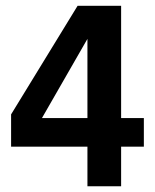

<svg xmlns="http://www.w3.org/2000/svg" viewBox="-20 -648 539 668"><path d="M284.2 -237.3H126L284.2 -512.7ZM480.5 -137.7V-237.3H401.4V-627.9H250L18.6 -250V-137.7H284.2V0H401.4V-137.7Z"/></svg>

Font: Namkio Khamti Book
Style: Bold
Weight: 800
Designer: Debbi Hosken
Foundry: SIL International
Version: Version 3.917